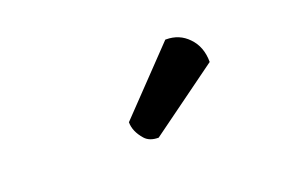

<svg xmlns="http://www.w3.org/2000/svg" viewBox="-43 -881 606 410"><g transform="rotate(-20 260.0 -676.0)"><path d="M263.2 -580.1Q242.7 -580.1 232.4 -591.8Q214.8 -611.8 214.8 -632.8L348.1 -772H349.6Q379.9 -772 399.9 -751Q420.9 -729.5 420.9 -694.8Z"/></g></svg>

Font: Copse
Style: Regular
Weight: 400
Version: Version 1.000